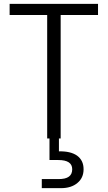

<svg xmlns="http://www.w3.org/2000/svg" viewBox="-20 -719 560 997"><path d="M295 0C295 0 295 -641 295 -641C295 -641 489 -641 489 -641C489 -641 489 -699 489 -699C489 -699 30 -699 30 -699C30 -699 30 -641 30 -641C30 -641 225 -641 225 -641C225 -641 225 0 225 0C225 0 237 0 237 0C237 0 237 112 237 112C237 112 283 112 283 112C283 112 283 112 283 112C331 112 355 128 355 160C355 160 355 160 355 160C355 177 349 190 338 198C326 207 308 211 283 211C283 211 197 211 197 211C197 211 197 258 197 258C197 258 297 258 297 258C297 258 297 258 297 258C332 258 361 249 382 231C403 214 414 190 414 160C414 160 414 160 414 160C414 129 403 106 380 89C357 73 325 66 286 67C286 67 286 0 286 0C286 0 295 0 295 0Z"/></svg>

Font: wox.body
Style: Regular
Weight: 500
Designer: Ninad Kale (Devanagari), Jonny Pinhorn (Latin)
Foundry: Indian Type Foundry
Version: ""